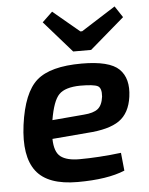

<svg xmlns="http://www.w3.org/2000/svg" viewBox="-53 -786 655 842"><g transform="rotate(-5 274.0 -365.0)"><path d="M285 -560 163 -699 208 -742 324 -645H332L483 -741L516 -691L364 -560ZM455 -99 463 -20Q386 12 255 12Q124 12 73 -54.5Q22 -121 40 -258Q59 -399 119 -451.5Q179 -504 317 -504Q439 -504 481.5 -462.5Q524 -421 513 -341Q503 -269 457 -237Q411 -205 316 -199L161 -186Q162 -128 189 -107.5Q216 -87 271 -87Q354 -87 455 -99ZM168 -268 308 -280Q350 -283 369.5 -298.5Q389 -314 394 -352Q397 -390 379 -399Q361 -408 302 -408Q236 -407 209 -379.5Q182 -352 168 -268Z"/></g></svg>

Font: Exo 2.0 Semi Bold
Style: Italic
Weight: 600
Italic angle: -8°
Designer: Natanael Gama
Version: Version 1.001;PS 001.001;hotconv 1.0.70;makeotf.lib2.5.58329